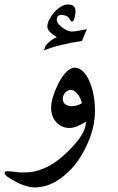

<svg xmlns="http://www.w3.org/2000/svg" viewBox="-93 -668 519 841"><path d="M265.1 -215.8Q263.7 -226.1 258.8 -236.6Q253.9 -247.1 247.1 -255.6Q240.2 -264.2 232.4 -269.3Q224.6 -274.4 216.3 -274.4Q210 -274.4 203.6 -271Q197.3 -267.6 192.6 -262.2Q188 -256.8 185.1 -250.2Q182.1 -243.7 182.1 -236.8Q182.1 -220.2 192.4 -211.7Q202.6 -203.1 221.7 -203.1Q245.6 -203.1 265.1 -215.8ZM287.1 -539.6Q282.2 -528.3 276.9 -515.6Q271.5 -502.9 266.1 -488.8Q215.8 -481 174.6 -470.9Q133.3 -460.9 99.6 -447.3Q101.1 -451.2 102.8 -456.5Q104.5 -461.9 106.4 -467.3Q117.7 -481.4 129.9 -490.5Q142.1 -499.5 156.2 -504.9Q134.3 -518.6 124.3 -529.8Q114.3 -541 114.3 -551.3Q114.3 -565.4 122.8 -582.3Q131.3 -599.1 144.3 -613.8Q157.2 -628.4 173.1 -638.4Q189 -648.4 203.6 -648.4Q237.8 -648.4 237.8 -619.1Q237.8 -612.3 236.6 -604.2Q235.4 -596.2 233.4 -589.4Q231.4 -582.5 228.5 -577.9Q225.6 -573.2 221.7 -573.2Q218.8 -573.2 216.3 -577.6Q204.6 -602.5 176.3 -602.5Q155.8 -602.5 155.8 -582Q155.8 -573.2 162.8 -564Q169.9 -554.7 180.2 -547.1Q190.4 -539.6 201.7 -534.7Q212.9 -529.8 221.7 -529.8Q236.8 -529.8 286.6 -540ZM323.2 -182.6Q323.2 -127.9 303.7 -72.3Q284.2 -16.6 249 35.6Q209 90.3 160.2 121.6Q111.3 152.8 59.6 152.8Q9.8 152.8 -58.6 107.4Q-64.9 103.5 -68.8 98.4Q-72.8 93.3 -72.8 89.4Q-72.8 82 -62.5 82Q-45.4 82 -28.6 84.7Q-11.7 87.4 4.9 87.4Q19 87.4 32 86.7Q44.9 85.9 57.6 83Q89.8 76.2 125.2 56.9Q160.6 37.6 199.7 0Q239.7 -38.1 261.2 -71Q282.7 -104 284.2 -135.3Q239.7 -107.4 210.9 -107.4Q193.4 -107.4 178.7 -114.3Q164.1 -121.1 153.3 -132.8Q142.6 -144.5 136.7 -160.6Q130.9 -176.8 130.9 -195.3Q130.9 -216.8 138.9 -243.7Q147 -270.5 161.6 -300.3Q198.7 -371.6 234.4 -371.6Q253.4 -371.6 269.8 -356Q286.1 -340.3 297.9 -314.2Q309.6 -288.1 316.4 -253.9Q323.2 -219.7 323.2 -182.6Z"/></svg>

Font: XB Zar
Style: Regular
Weight: 400
Designer: Behnam
Foundry: Irmug
Version: Version 8.005 2009